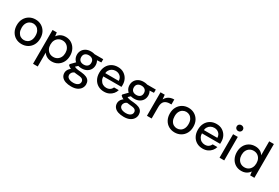

<svg xmlns="http://www.w3.org/2000/svg" viewBox="91 -2018 5144 3544"><g transform="rotate(30 2662.5 -245.5)"><path d="M298 12Q227 12 170.5 -20.5Q114 -53 81.5 -112.5Q49 -172 49 -250Q49 -329 82 -388Q115 -447 172 -480Q229 -513 299 -513Q371 -513 427.5 -480Q484 -447 516.5 -388.5Q549 -330 549 -250Q549 -171 516 -112Q483 -53 426 -20.5Q369 12 298 12ZM298 -74Q338 -74 372 -93.5Q406 -113 426.5 -152.5Q447 -192 447 -250Q447 -309 426.5 -348Q406 -387 372.5 -407Q339 -427 299 -427Q261 -427 226.5 -407Q192 -387 171.5 -348Q151 -309 151 -250Q151 -192 171.5 -152.5Q192 -113 225.5 -93.5Q259 -74 298 -74Z M666 220V-501H756L766 -423Q782 -446 806 -466.5Q830 -487 863.5 -500Q897 -513 942 -513Q1014 -513 1068.5 -478.5Q1123 -444 1154 -384.5Q1185 -325 1185 -249Q1185 -174 1154 -115Q1123 -56 1068 -22Q1013 12 941 12Q882 12 837 -11.5Q792 -35 766 -77V220ZM925 -75Q971 -75 1007 -97Q1043 -119 1063.5 -158.5Q1084 -198 1084 -250Q1084 -302 1063.5 -341.5Q1043 -381 1007 -403.5Q971 -426 925 -426Q878 -426 842 -403.5Q806 -381 786 -342Q766 -303 766 -250Q766 -198 786 -158.5Q806 -119 842 -97Q878 -75 925 -75Z M1482 232Q1413 232 1360.5 214.5Q1308 197 1279 161Q1250 125 1250 73Q1250 46 1262 19Q1274 -8 1301 -33.5Q1328 -59 1373 -78L1429 -34Q1379 -14 1361.5 12.5Q1344 39 1344 63Q1344 93 1362 113Q1380 133 1411.5 143Q1443 153 1482 153Q1521 153 1549.5 142Q1578 131 1594 111Q1610 91 1610 64Q1610 32 1586.5 11Q1563 -10 1496 -14Q1439 -18 1399.5 -25.5Q1360 -33 1332.5 -42.5Q1305 -52 1286.5 -64.5Q1268 -77 1255 -90V-113L1355 -215L1435 -188L1327 -87L1348 -131Q1359 -124 1369 -117.5Q1379 -111 1396 -106Q1413 -101 1441.5 -97Q1470 -93 1517 -90Q1584 -84 1626 -65Q1668 -46 1687 -14.5Q1706 17 1706 61Q1706 104 1682 143Q1658 182 1608.5 207Q1559 232 1482 232ZM1482 -154Q1419 -154 1374.5 -178Q1330 -202 1306.5 -242.5Q1283 -283 1283 -333Q1283 -383 1306.5 -423.5Q1330 -464 1374.5 -488.5Q1419 -513 1482 -513Q1545 -513 1589.5 -488.5Q1634 -464 1657.5 -423.5Q1681 -383 1681 -333Q1681 -283 1657.5 -242.5Q1634 -202 1589.5 -178Q1545 -154 1482 -154ZM1482 -234Q1530 -234 1559.5 -259.5Q1589 -285 1589 -333Q1589 -381 1559.5 -406.5Q1530 -432 1482 -432Q1433 -432 1403.5 -406.5Q1374 -381 1374 -333Q1374 -285 1403.5 -259.5Q1433 -234 1482 -234ZM1563 -422 1539 -501H1746V-432Z M2055 12Q1982 12 1926 -20.5Q1870 -53 1838.5 -112Q1807 -171 1807 -249Q1807 -328 1838 -387Q1869 -446 1925.5 -479.5Q1982 -513 2056 -513Q2130 -513 2183 -480Q2236 -447 2265 -393Q2294 -339 2294 -274Q2294 -264 2294 -252.5Q2294 -241 2293 -227H1880V-297H2194Q2192 -359 2152.5 -394.5Q2113 -430 2055 -430Q2015 -430 1980.5 -411.5Q1946 -393 1925.5 -358Q1905 -323 1905 -269V-241Q1905 -186 1925.5 -148Q1946 -110 1980 -90.5Q2014 -71 2054 -71Q2102 -71 2133.5 -92.5Q2165 -114 2180 -150H2280Q2267 -104 2236 -67.5Q2205 -31 2159.5 -9.5Q2114 12 2055 12Z M2603 232Q2534 232 2481.5 214.5Q2429 197 2400 161Q2371 125 2371 73Q2371 46 2383 19Q2395 -8 2422 -33.5Q2449 -59 2494 -78L2550 -34Q2500 -14 2482.5 12.5Q2465 39 2465 63Q2465 93 2483 113Q2501 133 2532.5 143Q2564 153 2603 153Q2642 153 2670.5 142Q2699 131 2715 111Q2731 91 2731 64Q2731 32 2707.5 11Q2684 -10 2617 -14Q2560 -18 2520.5 -25.5Q2481 -33 2453.5 -42.5Q2426 -52 2407.5 -64.5Q2389 -77 2376 -90V-113L2476 -215L2556 -188L2448 -87L2469 -131Q2480 -124 2490 -117.5Q2500 -111 2517 -106Q2534 -101 2562.5 -97Q2591 -93 2638 -90Q2705 -84 2747 -65Q2789 -46 2808 -14.5Q2827 17 2827 61Q2827 104 2803 143Q2779 182 2729.5 207Q2680 232 2603 232ZM2603 -154Q2540 -154 2495.5 -178Q2451 -202 2427.5 -242.5Q2404 -283 2404 -333Q2404 -383 2427.5 -423.5Q2451 -464 2495.5 -488.5Q2540 -513 2603 -513Q2666 -513 2710.5 -488.5Q2755 -464 2778.5 -423.5Q2802 -383 2802 -333Q2802 -283 2778.5 -242.5Q2755 -202 2710.5 -178Q2666 -154 2603 -154ZM2603 -234Q2651 -234 2680.5 -259.5Q2710 -285 2710 -333Q2710 -381 2680.5 -406.5Q2651 -432 2603 -432Q2554 -432 2524.5 -406.5Q2495 -381 2495 -333Q2495 -285 2524.5 -259.5Q2554 -234 2603 -234ZM2684 -422 2660 -501H2867V-432Z M2967 0V-501H3057L3066 -406Q3083 -439 3109.5 -463Q3136 -487 3172 -500Q3208 -513 3254 -513V-407H3222Q3190 -407 3161.5 -399Q3133 -391 3112 -373.5Q3091 -356 3079 -325Q3067 -294 3067 -247V0Z M3560 12Q3489 12 3432.5 -20.5Q3376 -53 3343.5 -112.5Q3311 -172 3311 -250Q3311 -329 3344 -388Q3377 -447 3434 -480Q3491 -513 3561 -513Q3633 -513 3689.5 -480Q3746 -447 3778.5 -388.5Q3811 -330 3811 -250Q3811 -171 3778 -112Q3745 -53 3688 -20.5Q3631 12 3560 12ZM3560 -74Q3600 -74 3634 -93.5Q3668 -113 3688.5 -152.5Q3709 -192 3709 -250Q3709 -309 3688.5 -348Q3668 -387 3634.5 -407Q3601 -427 3561 -427Q3523 -427 3488.5 -407Q3454 -387 3433.5 -348Q3413 -309 3413 -250Q3413 -192 3433.5 -152.5Q3454 -113 3487.5 -93.5Q3521 -74 3560 -74Z M4157 12Q4084 12 4028 -20.5Q3972 -53 3940.5 -112Q3909 -171 3909 -249Q3909 -328 3940 -387Q3971 -446 4027.5 -479.5Q4084 -513 4158 -513Q4232 -513 4285 -480Q4338 -447 4367 -393Q4396 -339 4396 -274Q4396 -264 4396 -252.5Q4396 -241 4395 -227H3982V-297H4296Q4294 -359 4254.5 -394.5Q4215 -430 4157 -430Q4117 -430 4082.5 -411.5Q4048 -393 4027.5 -358Q4007 -323 4007 -269V-241Q4007 -186 4027.5 -148Q4048 -110 4082 -90.5Q4116 -71 4156 -71Q4204 -71 4235.5 -92.5Q4267 -114 4282 -150H4382Q4369 -104 4338 -67.5Q4307 -31 4261.5 -9.5Q4216 12 4157 12Z M4514 0V-501H4614V0ZM4564 -597Q4536 -597 4517.5 -615Q4499 -633 4499 -661Q4499 -688 4517.5 -705.5Q4536 -723 4564 -723Q4592 -723 4611.5 -705.5Q4631 -688 4631 -661Q4631 -633 4611.5 -615Q4592 -597 4564 -597Z M4981 12Q4909 12 4854 -22Q4799 -56 4768.5 -116Q4738 -176 4738 -251Q4738 -327 4768.5 -386Q4799 -445 4855 -479Q4911 -513 4983 -513Q5042 -513 5087 -489.5Q5132 -466 5157 -423V-720H5257V0H5167L5157 -78Q5142 -55 5118 -34.5Q5094 -14 5060 -1Q5026 12 4981 12ZM4998 -75Q5045 -75 5080.5 -97Q5116 -119 5136 -158.5Q5156 -198 5156 -250Q5156 -303 5136 -342.5Q5116 -382 5080.5 -404Q5045 -426 4998 -426Q4952 -426 4916 -404Q4880 -382 4860 -342.5Q4840 -303 4840 -250Q4840 -198 4860 -158.5Q4880 -119 4916 -97Q4952 -75 4998 -75Z"/></g></svg>

Font: DMSans_18ptMedium
Style: Regular
Weight: 500
Designer: Colophon Foundry, Jonny Pinhorn
Foundry: Colophon Foundry
Version: Version 4.004;gftools[0.9.30]